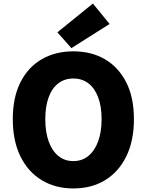

<svg xmlns="http://www.w3.org/2000/svg" viewBox="-20 -1047 826 1081"><path d="M393 14Q292 14 215 -32.5Q138 -79 95 -166.5Q52 -254 52 -376Q52 -498 95 -583.5Q138 -669 215 -713.5Q292 -758 393 -758Q495 -758 571.5 -713Q648 -668 691 -583Q734 -498 734 -376Q734 -254 691 -166.5Q648 -79 571.5 -32.5Q495 14 393 14ZM393 -140Q442 -140 477.5 -169Q513 -198 532.5 -251Q552 -304 552 -376Q552 -448 532.5 -499.5Q513 -551 477.5 -578Q442 -605 393 -605Q344 -605 308.5 -578Q273 -551 254 -499.5Q235 -448 235 -376Q235 -304 254 -251Q273 -198 308.5 -169Q344 -140 393 -140ZM382 -776 303 -865 503 -1027 597 -912Z"/></svg>

Font: Noto Sans TC Thin Black
Style: Regular
Weight: 900
Version: Version 2.004-H2;hotconv 1.0.118;makeotfexe 2.5.65603